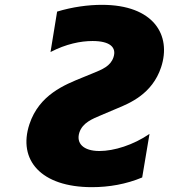

<svg xmlns="http://www.w3.org/2000/svg" viewBox="-20 -757 702 786"><path d="M356.2 9.2C426.8 9.2 496.8 -3.2 562.1 -30.5L592 -208.8C525.9 -163.4 446.7 -138.8 387.1 -138.8C320.7 -138.8 290.8 -170.8 305 -214.8C318.5 -255 358 -270.2 395.6 -286.2L458.8 -312.9C511 -334.5 603.3 -372.2 639.6 -481.9C682.9 -613.3 609 -737.2 397.4 -737.2C341.3 -737.2 277 -728.7 213.8 -709.5L186.8 -544C250.4 -577.1 310 -589.1 359 -589.1C430 -589.1 458.1 -563.2 444.6 -522.7C432.5 -486.2 399.5 -473 357.6 -456L318.5 -440C244.3 -409.8 140.6 -369.3 100.5 -248.6C52.2 -101.9 147.7 9.2 356.2 9.2Z"/></svg>

Font: TID UI Extra Bold
Style: Italic
Weight: 800
Italic angle: -9.39999°
Designer: The TID Project Authors
Foundry: Bakken & Bæck
Version: Version 1.001;hotconv 1.0.109;makeotfexe 2.5.65596